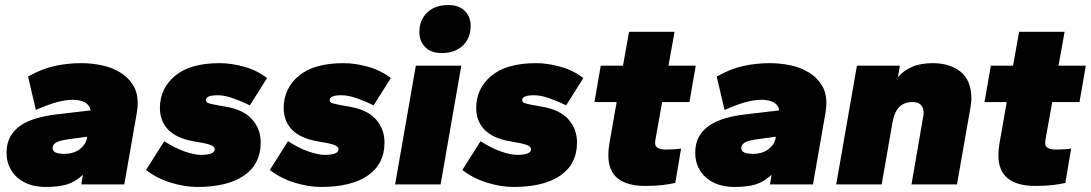

<svg xmlns="http://www.w3.org/2000/svg" viewBox="-20 -730 4318 760"><path d="M160 10Q127 10 99 1Q71 -8 50.5 -25.5Q30 -43 18 -68Q6 -93 6 -125Q6 -163 21 -189.5Q36 -216 62 -233.5Q88 -251 124 -261.5Q160 -272 202 -277L339 -293Q334 -316 314.5 -325.5Q295 -335 269 -335Q240 -335 206.5 -326Q173 -317 122 -295L91 -427Q146 -458 197 -469Q248 -480 301 -480Q343 -480 383 -471.5Q423 -463 454.5 -444Q486 -425 505.5 -395Q525 -365 525 -322Q525 -305 522 -286L472 0H302L308 -38Q278 -10 245 0Q212 10 160 10ZM234 -121Q271 -121 295 -139Q319 -157 324 -182L325 -189L246 -178Q212 -173 200 -164.5Q188 -156 188 -144Q188 -121 234 -121Z M761 10Q712 10 657.5 -6.5Q603 -23 558 -57L630 -171Q676 -142 713.5 -129.5Q751 -117 775 -117Q830 -117 830 -139Q830 -147 821 -152.5Q812 -158 789 -163L745 -171Q678 -183 645.5 -217Q613 -251 613 -302Q613 -380 673 -430Q733 -480 850 -480Q895 -480 946 -466Q997 -452 1037 -421L969 -313Q939 -328 904 -340.5Q869 -353 842 -353Q795 -353 795 -334Q795 -326 803 -322.5Q811 -319 833 -315L877 -307Q945 -295 978.5 -257Q1012 -219 1012 -166Q1012 -81 946.5 -35.5Q881 10 761 10Z M1251 10Q1202 10 1147.5 -6.5Q1093 -23 1048 -57L1120 -171Q1166 -142 1203.5 -129.5Q1241 -117 1265 -117Q1320 -117 1320 -139Q1320 -147 1311 -152.5Q1302 -158 1279 -163L1235 -171Q1168 -183 1135.5 -217Q1103 -251 1103 -302Q1103 -380 1163 -430Q1223 -480 1340 -480Q1385 -480 1436 -466Q1487 -452 1527 -421L1459 -313Q1429 -328 1394 -340.5Q1359 -353 1332 -353Q1285 -353 1285 -334Q1285 -326 1293 -322.5Q1301 -319 1323 -315L1367 -307Q1435 -295 1468.5 -257Q1502 -219 1502 -166Q1502 -81 1436.5 -35.5Q1371 10 1251 10Z M1544 0 1626 -470H1806L1724 0ZM1729 -520Q1686 -520 1663 -543.5Q1640 -567 1640 -602Q1640 -651 1671 -680.5Q1702 -710 1754 -710Q1797 -710 1820 -686.5Q1843 -663 1843 -628Q1843 -579 1812 -549.5Q1781 -520 1729 -520Z M2013 10Q1964 10 1909.5 -6.5Q1855 -23 1810 -57L1882 -171Q1928 -142 1965.5 -129.5Q2003 -117 2027 -117Q2082 -117 2082 -139Q2082 -147 2073 -152.5Q2064 -158 2041 -163L1997 -171Q1930 -183 1897.5 -217Q1865 -251 1865 -302Q1865 -380 1925 -430Q1985 -480 2102 -480Q2147 -480 2198 -466Q2249 -452 2289 -421L2221 -313Q2191 -328 2156 -340.5Q2121 -353 2094 -353Q2047 -353 2047 -334Q2047 -326 2055 -322.5Q2063 -319 2085 -315L2129 -307Q2197 -295 2230.5 -257Q2264 -219 2264 -166Q2264 -81 2198.5 -35.5Q2133 10 2013 10Z M2534 6Q2462 6 2425 -24Q2388 -54 2388 -116Q2388 -127 2389 -138Q2390 -149 2392 -161L2421 -326H2333L2358 -470H2446L2470 -604H2650L2626 -470H2734L2709 -326H2601L2574 -175Q2574 -173 2573.5 -169.5Q2573 -166 2573 -164Q2573 -138 2615 -138Q2628 -138 2645.5 -139Q2663 -140 2676 -142L2653 -6Q2632 -1 2602.5 2.5Q2573 6 2534 6Z M2886 10Q2853 10 2825 1Q2797 -8 2776.5 -25.5Q2756 -43 2744 -68Q2732 -93 2732 -125Q2732 -163 2747 -189.5Q2762 -216 2788 -233.5Q2814 -251 2850 -261.5Q2886 -272 2928 -277L3065 -293Q3060 -316 3040.5 -325.5Q3021 -335 2995 -335Q2966 -335 2932.5 -326Q2899 -317 2848 -295L2817 -427Q2872 -458 2923 -469Q2974 -480 3027 -480Q3069 -480 3109 -471.5Q3149 -463 3180.5 -444Q3212 -425 3231.5 -395Q3251 -365 3251 -322Q3251 -305 3248 -286L3198 0H3028L3034 -38Q3004 -10 2971 0Q2938 10 2886 10ZM2960 -121Q2997 -121 3021 -139Q3045 -157 3050 -182L3051 -189L2972 -178Q2938 -173 2926 -164.5Q2914 -156 2914 -144Q2914 -121 2960 -121Z M3588 0 3634 -267Q3636 -277 3636 -282Q3636 -326 3592 -326Q3560 -326 3540.5 -307.5Q3521 -289 3513 -247L3470 0H3290L3372 -470H3542L3534 -424Q3556 -450 3589.5 -465Q3623 -480 3672 -480Q3741 -480 3783 -445.5Q3825 -411 3825 -340Q3825 -329 3823.5 -318.5Q3822 -308 3820 -296L3768 0Z M4078 6Q4006 6 3969 -24Q3932 -54 3932 -116Q3932 -127 3933 -138Q3934 -149 3936 -161L3965 -326H3877L3902 -470H3990L4014 -604H4194L4170 -470H4278L4253 -326H4145L4118 -175Q4118 -173 4117.5 -169.5Q4117 -166 4117 -164Q4117 -138 4159 -138Q4172 -138 4189.5 -139Q4207 -140 4220 -142L4197 -6Q4176 -1 4146.5 2.5Q4117 6 4078 6Z"/></svg>

Font: Celebes Black
Style: Italic
Weight: 900
Italic angle: -10°
Designer: Anugrah Pasau
Foundry: Lafontype
Version: Version 1.000; ttfautohint (v1.8.4)